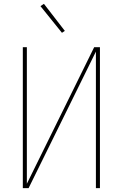

<svg xmlns="http://www.w3.org/2000/svg" viewBox="-20 -981 640 1001"><path d="M99 0V-735H120V-23L471 -735H501V0H480V-712L129 0ZM303 -810 191 -949 209 -961 318 -820Z"/></svg>

Font: Iosevka Curly Thin Extended
Style: Regular
Weight: 100
Width: 7
Monospace: yes
Designer: Belleve Invis
Foundry: Belleve Invis
Version: Version 11.1.0; ttfautohint (v1.8.3)